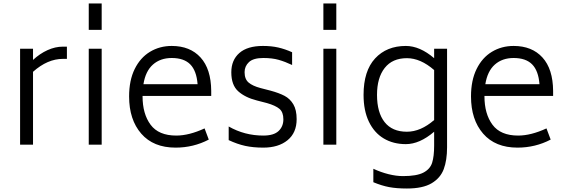

<svg xmlns="http://www.w3.org/2000/svg" viewBox="-20 -828 3232 1099"><path d="M363 -561V-491H340Q252 -491 169 -417V0H95V-549H169V-485Q208 -521 252 -541Q296 -561 340 -561Z M488 -808H562V-657H488ZM488 -549H562V0H488Z M796 -277Q796 -176 842 -114Q888 -52 989 -52Q1062 -52 1151 -93L1175 -29Q1087 17 985 17Q858 17 788.5 -63Q719 -143 719 -276Q719 -368 751 -433Q783 -498 838.5 -531.5Q894 -565 963 -565Q1068 -565 1128 -499Q1188 -433 1189 -308V-279H796ZM801 -346H1111Q1105 -423 1069 -459.5Q1033 -496 963 -496Q898 -496 855.5 -458.5Q813 -421 801 -346Z M1289 -26V-104Q1380 -52 1487 -52Q1547 -52 1574.5 -78Q1602 -104 1602 -145Q1602 -186 1579.5 -205Q1557 -224 1508 -238L1450 -253Q1383 -270 1343.5 -305.5Q1304 -341 1304 -414Q1304 -484 1350 -524.5Q1396 -565 1485 -565Q1534 -565 1573 -556Q1612 -547 1652 -529V-456Q1612 -475 1575 -485.5Q1538 -496 1487 -496Q1430 -496 1405 -472.5Q1380 -449 1380 -415Q1380 -375 1403 -355.5Q1426 -336 1471 -324L1529 -309Q1577 -296 1608.5 -279.5Q1640 -263 1659 -231Q1678 -199 1678 -146Q1678 -68 1626 -25.5Q1574 17 1487 17Q1429 17 1383.5 7Q1338 -3 1289 -26Z M1831 -808H1905V-657H1831ZM1831 -549H1905V0H1831Z M2539 -549V15Q2539 89 2520 140Q2501 191 2450.5 221Q2400 251 2309 251Q2250 251 2207.5 243Q2165 235 2117 215V138Q2160 158 2204 169Q2248 180 2287 180Q2365 180 2403.5 160Q2442 140 2453.5 103.5Q2465 67 2465 5V-74Q2382 -3 2303 -3Q2231 -3 2176.5 -35.5Q2122 -68 2091.5 -131.5Q2061 -195 2061 -285Q2061 -422 2127 -493.5Q2193 -565 2303 -565Q2383 -565 2465 -495V-549ZM2465 -141V-427Q2387 -495 2309 -495Q2226 -495 2182 -439Q2138 -383 2138 -285Q2138 -184 2181.5 -129Q2225 -74 2309 -74Q2388 -74 2465 -141Z M2753 -277Q2753 -176 2799 -114Q2845 -52 2946 -52Q3019 -52 3108 -93L3132 -29Q3044 17 2942 17Q2815 17 2745.5 -63Q2676 -143 2676 -276Q2676 -368 2708 -433Q2740 -498 2795.5 -531.5Q2851 -565 2920 -565Q3025 -565 3085 -499Q3145 -433 3146 -308V-279H2753ZM2758 -346H3068Q3062 -423 3026 -459.5Q2990 -496 2920 -496Q2855 -496 2812.5 -458.5Q2770 -421 2758 -346Z"/></svg>

Font: Biryani Light
Style: Regular
Weight: 300
Designer: Dan Reynolds and Mathieu Réguer
Foundry: Dan Reynolds and Mathieu Réguer
Version: Version 1.004; ttfautohint (v1.1) -l 5 -r 5 -G 72 -x 0 -D la